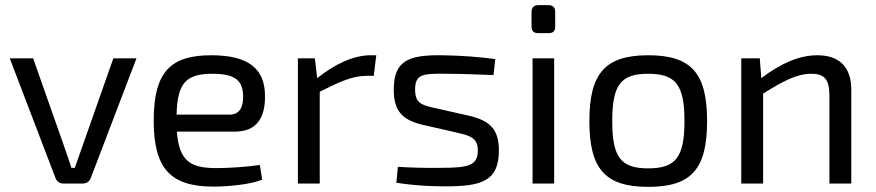

<svg xmlns="http://www.w3.org/2000/svg" viewBox="-20 -714 3407 747"><path d="M511 -487H421L301 -146L271 -61H258C249 -88 239 -118 229 -146L109 -487H18L196 -21C201 -8 212 0 226 0H303C317 0 328 -8 333 -21Z M895 -202C976 -202 1012 -253 1011 -340C1011 -445 949 -499 802 -499C645 -499 578 -436 578 -245C578 -58 643 12 811 12C867 12 954 4 1000 -15L991 -72C941 -65 874 -60 822 -60C722 -60 677 -86 668 -202ZM667 -268C670 -391 704 -427 806 -427C893 -427 925 -402 926 -340C926 -304 917 -268 873 -268Z M1444 -499H1422C1356 -499 1285 -466 1214 -410L1205 -487H1139V0H1224V-357C1301 -396 1352 -419 1406 -419H1434Z M1762 -197C1809 -186 1839 -177 1839 -129C1839 -71 1805 -61 1696 -61C1633 -60 1576 -62 1528 -65L1522 -3C1605 10 1678 11 1713 11C1854 11 1921 -9 1921 -129C1921 -212 1885 -244 1808 -263L1666 -295C1619 -306 1595 -314 1595 -365C1595 -426 1625 -428 1715 -427C1776 -427 1839 -424 1900 -422L1907 -484C1847 -493 1766 -498 1702 -499C1569 -501 1512 -478 1512 -365C1512 -285 1543 -248 1622 -229Z M2074 -694C2057 -694 2048 -684 2048 -668V-611C2048 -593 2057 -585 2074 -585H2114C2132 -585 2140 -593 2140 -611V-668C2140 -684 2132 -694 2114 -694ZM2136 0V-487H2052V0Z M2502 -499C2335 -499 2273 -429 2273 -243C2273 -56 2335 13 2502 13C2670 13 2731 -56 2731 -243C2731 -429 2670 -499 2502 -499ZM2502 -427C2608 -427 2643 -385 2643 -243C2643 -101 2608 -59 2502 -59C2396 -59 2362 -101 2362 -243C2362 -385 2396 -427 2502 -427Z M2936 -487H2864V0H2949V-350C3027 -398 3079 -427 3137 -427C3187 -427 3207 -406 3207 -341V0H3292V-365C3292 -453 3246 -499 3160 -499C3088 -499 3016 -466 2942 -410Z"/></svg>

Font: SnT
Style: Regular
Weight: 400
Designer: Natanael Gama
Version: Version 1.001;PS 001.001;hotconv 1.0.70;makeotf.lib2.5.58329